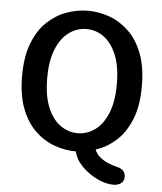

<svg xmlns="http://www.w3.org/2000/svg" viewBox="-54 -672 727 864"><g transform="rotate(5 309.5 -240.0)"><path d="M490.5 145Q455 145 415.5 125.8Q376 106.5 346.2 75.8Q316.5 45 309.5 10.5Q260.5 10.5 212.2 -6.8Q164 -24 124.8 -61.5Q85.5 -99 62 -159.8Q38.5 -220.5 38.5 -307.5Q38.5 -394.5 62 -455.2Q85.5 -516 125 -553.2Q164.5 -590.5 212.5 -607.8Q260.5 -625 309.5 -625Q358.5 -625 406.2 -607.8Q454 -590.5 493.2 -553.2Q532.5 -516 556 -455.2Q579.5 -394.5 579.5 -307.5Q579.5 -217.5 554 -155.8Q528.5 -94 487 -57.5Q445.5 -21 397 -6Q404.5 13 421 27Q437.5 41 457.8 49.8Q478 58.5 496 62.5Q516 67 527 77Q538 87 538 106Q538 125 524.2 135Q510.5 145 490.5 145ZM152 -307.5Q152 -228 173.5 -175.8Q195 -123.5 231 -97.8Q267 -72 309.5 -72Q352 -72 387.8 -97.8Q423.5 -123.5 445 -175.8Q466.5 -228 466.5 -307.5Q466.5 -386.5 445 -438.8Q423.5 -491 387.8 -516.8Q352 -542.5 309.5 -542.5Q267 -542.5 231 -516.8Q195 -491 173.5 -438.8Q152 -386.5 152 -307.5Z"/></g></svg>

Font: Sono Monospace Medium
Style: Regular
Weight: 500
Designer: Tyler Finck
Foundry: Tyler Finck
Version: Version 2.112